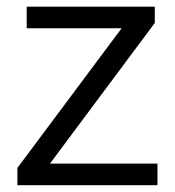

<svg xmlns="http://www.w3.org/2000/svg" viewBox="-20 -545 515 565"><path d="M31.2 0Q31.2 -12.7 31.2 -50.8Q107.4 -153.3 337.9 -461.9Q267.6 -461.9 58.6 -461.9Q58.6 -477.5 58.6 -525.4Q153.3 -525.4 435.5 -525.4Q435.5 -513.7 435.5 -477.5Q358.4 -374 127 -63.5Q206.1 -63.5 443.4 -63.5Q443.4 -47.9 443.4 0Q340.8 0 31.2 0Z"/></svg>

Font: Gothic A1
Style: Regular
Weight: 400
Designer: HanYang I&C Co.,Ltd.
Version: Version 2.50